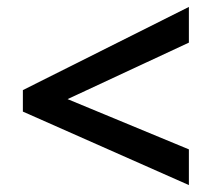

<svg xmlns="http://www.w3.org/2000/svg" viewBox="-20 -639 612 554"><path d="M525 -105 46 -317V-379L525 -619V-516L175 -353L525 -208Z"/></svg>

Font: Noto Sans Armenian SemiBold
Style: Regular
Weight: 600
Designer: Monotype Design Team
Foundry: Monotype Imaging Inc.
Version: Version 2.007